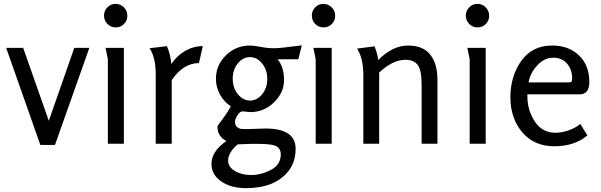

<svg xmlns="http://www.w3.org/2000/svg" viewBox="-20 -745 3115 995"><path d="M189 6 12 -497H100L233 -119L365 -497H443L265 6Z M536.5 -621Q519 -639 519 -664Q519 -689 536.5 -707Q554 -725 579 -725Q604 -725 622 -707Q640 -689 640 -663.5Q640 -638 622.5 -620.5Q605 -603 579.5 -603Q554 -603 536.5 -621ZM539 -438 527 -497H622V0H539Z M755 -495 845 -506Q864 -461 868 -413Q895 -455 938.5 -480.5Q982 -506 1031 -506L1011 -418Q930 -418 870 -330V0H787V-360Q787 -448 755 -495Z M1259 -76 1356 -79Q1512 -79 1512 26Q1512 96 1473 144Q1402 230 1255 230Q1158 230 1106 178Q1076 148 1076 104Q1076 39 1153 -14Q1107 -39 1107 -87Q1107 -93 1112.5 -99.5Q1118 -106 1119 -108L1150 -151Q1163 -170 1176 -194Q1140 -218 1119.5 -256Q1099 -294 1099 -336Q1099 -408 1151 -458.5Q1203 -509 1275 -509Q1295 -509 1331 -502Q1367 -495 1400 -495Q1433 -495 1544 -510L1526 -438H1419Q1452 -396 1452 -330.5Q1452 -265 1400 -214.5Q1348 -164 1276 -164L1238 -168Q1224 -168 1211 -148.5Q1198 -129 1198 -112.5Q1198 -96 1208.5 -87Q1219 -78 1229.5 -77Q1240 -76 1259 -76ZM1162 87Q1162 120 1197 141Q1232 162 1282.5 162Q1333 162 1384 135.5Q1435 109 1435 55Q1435 18 1400 8Q1358 -4 1213 3Q1192 18 1177 41.5Q1162 65 1162 87ZM1212.5 -416.5Q1186 -384 1186 -337Q1186 -290 1212.5 -257Q1239 -224 1275.5 -224Q1312 -224 1338.5 -256.5Q1365 -289 1365 -336Q1365 -383 1338.5 -416Q1312 -449 1275.5 -449Q1239 -449 1212.5 -416.5Z M1613.5 -621Q1596 -639 1596 -664Q1596 -689 1613.5 -707Q1631 -725 1656 -725Q1681 -725 1699 -707Q1717 -689 1717 -663.5Q1717 -638 1699.5 -620.5Q1682 -603 1656.5 -603Q1631 -603 1613.5 -621ZM1616 -438 1604 -497H1699V0H1616Z M1830 -493 1921 -505Q1936 -467 1940 -434Q2015 -509 2094 -509Q2173 -509 2210 -461.5Q2247 -414 2247 -332V0H2165V-305Q2165 -381 2145 -408Q2125 -435 2081 -435Q2015 -435 1945 -369V0H1863V-352Q1863 -445 1830 -493Z M2411.5 -621Q2394 -639 2394 -664Q2394 -689 2411.5 -707Q2429 -725 2454 -725Q2479 -725 2497 -707Q2515 -689 2515 -663.5Q2515 -638 2497.5 -620.5Q2480 -603 2454.5 -603Q2429 -603 2411.5 -621ZM2414 -438 2402 -497H2497V0H2414Z M2841 -509Q2928 -509 2981 -457.5Q3034 -406 3034 -320Q3034 -256 2983 -256H2713V-246Q2713 -174 2751.5 -115.5Q2790 -57 2858 -57Q2891 -57 2927 -69.5Q2963 -82 2987 -103L3024 -43Q2957 13 2852.5 13Q2748 13 2686.5 -59.5Q2625 -132 2625 -241Q2625 -350 2681.5 -429.5Q2738 -509 2841 -509ZM2719 -318H2928Q2939 -318 2942 -322.5Q2945 -327 2945 -339Q2945 -384 2919 -415Q2893 -446 2847 -446Q2801 -446 2764.5 -406.5Q2728 -367 2719 -318Z"/></svg>

Font: Rosario
Style: Regular
Weight: 400
Designer: Hector Gatti
Foundry: Omnibus-Type
Version: Version 1.002